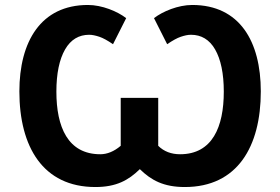

<svg xmlns="http://www.w3.org/2000/svg" viewBox="-20 -743 1127 773"><path d="M705 -122C670 -122 640 -133 617 -156V-349H466V-156C439 -133 411 -122 384 -122C253 -122 207 -232 207 -374C207 -447 219 -504 242 -544C265 -584 298 -603 339 -603C351 -603 365 -600 380 -595C395 -590 413 -580 435 -565L488 -670C453 -697 391 -723 334 -723C144 -723 58 -575 58 -375C58 -152 153 10 364 10C448 10 497 -17 543 -62C589 -17 639 10 724 10C936 10 1030 -153 1030 -375C1030 -576 945 -723 754 -723C697 -723 635 -697 600 -670L653 -565C675 -580 693 -590 708 -595C723 -600 736 -603 749 -603C790 -603 823 -584 846 -544C869 -504 881 -447 881 -374C881 -232 835 -122 705 -122Z"/></svg>

Font: Passageway
Style: Regular
Weight: 700
Foundry: Ascender Corporation
Version: Version 1.11